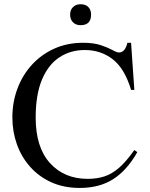

<svg xmlns="http://www.w3.org/2000/svg" viewBox="-20 -882 715 917"><path d="M621.6 -165.5 635.7 -155.3Q586.9 -68.8 521 -26.6Q455.1 15.6 361.3 15.6Q285.2 15.6 225.6 -11.2Q166 -38.1 124.3 -85Q82.5 -131.8 60.8 -192.6Q39.1 -253.4 39.1 -321.3Q39.1 -393.6 63 -458Q86.9 -522.5 131.6 -571.8Q176.3 -621.1 238.5 -649.4Q300.8 -677.7 377 -677.7Q427.2 -677.7 461.4 -666.3Q495.6 -654.8 516.8 -643.1Q538.1 -631.3 547.9 -631.3Q577.6 -631.3 588.4 -677.7H606L621.6 -452.6H606Q575.7 -554.2 518.8 -598.6Q461.9 -643.1 384.8 -643.1Q316.9 -643.1 263.9 -608.4Q210.9 -573.7 180.7 -502.2Q150.4 -430.7 150.4 -320.3Q150.4 -178.2 218.8 -103Q287.1 -27.8 398.9 -27.8Q442.4 -27.8 478.3 -39.3Q514.2 -50.8 548.6 -80.6Q583 -110.4 621.6 -165.5ZM415 -812Q415 -761.7 364.7 -761.7Q342.3 -761.7 328.6 -775.6Q314.9 -789.6 314.9 -812Q314.9 -834.5 328.6 -848.1Q342.3 -861.8 364.7 -861.8Q388.7 -861.8 401.9 -848.4Q415 -835 415 -812Z"/></svg>

Font: BabelStone Englisc
Style: Regular
Weight: 400
Designer: Andrew West
Foundry: BabelStone
Version: Version 1.000 June 24, 2023